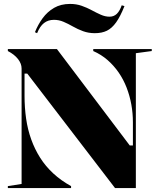

<svg xmlns="http://www.w3.org/2000/svg" viewBox="-20 -958 807 978"><path d="M20 0V-10L90 -21V-609Q90 -634 71.5 -657.5Q53 -681 20 -698V-708H270L641 -217H657V-335Q657 -381 649 -425.5Q641 -470 625 -511.5Q609 -553 584.5 -588.5Q560 -624 528 -652Q496 -680 455 -698V-708H753V-698L672 -687V0H566L119 -583H105V-471Q105 -410 113 -354Q121 -298 139 -248Q157 -198 184.5 -154.5Q212 -111 251.5 -74.5Q291 -38 342 -10V0ZM463 -789Q431 -789 403.5 -799Q376 -809 351.5 -823Q327 -837 303.5 -847Q280 -857 255 -857Q225 -857 204 -840.5Q183 -824 169 -789L158 -794Q173 -832 197 -865Q221 -898 255.5 -918Q290 -938 337 -938Q369 -938 396 -928.5Q423 -919 447 -906Q471 -893 493.5 -883Q516 -873 538 -873Q560 -873 575 -887.5Q590 -902 600 -931L614 -927Q593 -874 571.5 -844Q550 -814 524.5 -801.5Q499 -789 463 -789Z"/></svg>

Font: Kalnia Thin SemiBold
Style: Regular
Weight: 600
Version: Version 1.105